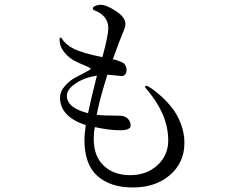

<svg xmlns="http://www.w3.org/2000/svg" viewBox="-20 -785 1040 823"><path d="M235.4 -615.2Q235.4 -624 239.3 -624Q242.2 -624 244.1 -621.1Q261.7 -592.8 297.4 -575.2Q333 -557.6 418.9 -540Q444.3 -633.8 444.3 -664.1Q444.3 -717.8 383.8 -741.2Q377.9 -742.2 377.9 -749Q377.9 -755.9 390.1 -760.3Q402.3 -764.6 410.2 -764.6Q435.5 -764.6 476.6 -737.8Q517.6 -710.9 517.6 -682.6Q517.6 -668.9 505.9 -642.6Q494.1 -616.2 463.9 -531.2Q506.8 -520.5 514.6 -509.3Q522.5 -498 522.5 -485.4Q522.5 -471.7 516.1 -465.3Q509.8 -459 502 -459L440.4 -464.8Q408.2 -364.3 394.5 -293Q425.8 -289.1 491.2 -289.1Q514.6 -289.1 527.3 -276.9Q540 -264.6 540 -247.1Q540 -226.6 495.1 -226.6Q449.2 -226.6 386.7 -240.2Q381.8 -217.8 381.8 -188.5Q381.8 -115.2 424.8 -74.7Q467.8 -34.2 538.1 -34.2Q608.4 -34.2 654.8 -76.7Q701.2 -119.1 701.2 -183.6Q701.2 -276.4 636.7 -366.2Q622.1 -386.7 612.3 -398.4Q601.6 -410.2 601.6 -412.1Q601.6 -417 607.4 -417Q612.3 -417 628.9 -406.2Q645.5 -395.5 669.9 -373.5Q694.3 -351.6 716.8 -323.7Q739.3 -295.9 754.9 -255.4Q770.5 -214.8 770.5 -172.9Q770.5 -87.9 708.5 -34.7Q646.5 18.6 549.8 18.6Q453.1 18.6 397.5 -30.8Q341.8 -80.1 341.8 -186.5Q341.8 -206.1 347.7 -249Q237.3 -284.2 237.3 -367.2Q237.3 -392.6 257.8 -416Q278.3 -439.5 303.2 -452.6Q328.1 -465.8 348.6 -476.6Q369.1 -487.3 369.1 -490.2Q369.1 -493.2 348.6 -502Q327.1 -510.7 302.2 -522.9Q277.3 -535.2 256.3 -560.1Q235.4 -585 235.4 -615.2ZM266.6 -375Q266.6 -322.3 357.4 -299.8Q371.1 -366.2 395.5 -460.9Q342.8 -453.1 304.7 -427.7Q266.6 -402.3 266.6 -375Z"/></svg>

Font: GenEi Koburi Mincho v6
Style: Regular
Weight: 400
Designer: o_tamon (Modified)
Foundry: o_tamon / Adobe Systems Incorporated
Version: Version 6.1